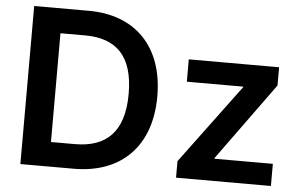

<svg xmlns="http://www.w3.org/2000/svg" viewBox="-51 -804 1389 881"><g transform="rotate(5 643.5 -364.0)"><path d="M318 0C537 0 671 -135 671 -364C671 -592 539 -728 323 -728H72V0ZM203 -113V-614H316C460 -614 539 -539 539 -364C539 -189 458 -113 313 -113ZM789 0H1226V-102H957V-105L1216 -462V-546H800V-443H1060V-441L789 -76Z"/></g></svg>

Font: Wafeq Semi Bold
Style: Regular
Weight: 600
Designer: Rasmus Andersson & Azza Alameddine
Foundry: Google & TypeTogether
Version: Version 3.000;January 28, 2025;FontCreator 15.0.0.3014 64-bi